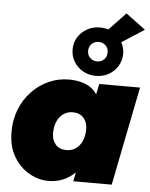

<svg xmlns="http://www.w3.org/2000/svg" viewBox="-62 -999 829 1059"><g transform="rotate(5 352.5 -469.0)"><path d="M245 10Q191 10 139 -19.5Q87 -49 53.5 -105.5Q20 -162 20 -243Q20 -311 43 -368Q66 -425 106.5 -467.5Q147 -510 199.5 -533.5Q252 -557 311 -557Q361 -557 401.5 -541.5Q442 -526 467 -489L479 -547H705L596 0H383L393 -50Q332 10 245 10ZM330 -168Q374 -168 401.5 -202Q429 -236 429 -293Q429 -331 407.5 -355Q386 -379 348 -379Q304 -379 276.5 -345Q249 -311 249 -254Q249 -216 270.5 -192Q292 -168 330 -168ZM456 -590Q417 -590 385 -608Q353 -626 334.5 -656.5Q316 -687 316 -724Q316 -762 334.5 -792Q353 -822 385 -840Q417 -858 456 -858Q480 -858 503 -851L595 -948L704 -867L580 -787Q596 -758 596 -724Q596 -687 577.5 -656.5Q559 -626 527.5 -608Q496 -590 456 -590ZM456 -670Q479 -670 494.5 -685Q510 -700 510 -724Q510 -748 494.5 -763Q479 -778 456 -778Q434 -778 418 -763Q402 -748 402 -724Q402 -700 418 -685Q434 -670 456 -670Z"/></g></svg>

Font: Montserrat Black
Style: Italic
Weight: 900
Italic angle: -11.3°
Designer: Julieta Ulanovsky
Foundry: Julieta Ulanovsky
Version: Version 9.000; ttfautohint (v1.8.4.7-5d5b)